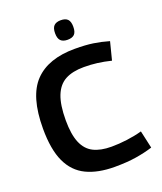

<svg xmlns="http://www.w3.org/2000/svg" viewBox="-162 -996 935 1109"><g transform="rotate(-20 306.0 -441.5)"><path d="M35 -339Q35 -537 118 -623.5Q201 -710 365 -710Q430 -710 477 -703Q524 -696 572 -682L544 -572Q499 -583 459.5 -588Q420 -593 378 -593Q308 -593 263.5 -569Q219 -545 197 -489.5Q175 -434 175 -340Q175 -253 196.5 -201.5Q218 -150 261.5 -128Q305 -106 372 -106Q418 -106 468 -112.5Q518 -119 561 -131L585 -23Q538 -8 481.5 1Q425 10 350 10Q247 10 176.5 -24Q106 -58 70.5 -134.5Q35 -211 35 -339ZM345 -773Q317 -773 303 -787Q289 -801 289 -833Q289 -865 303 -879Q317 -893 345 -893Q374 -893 387.5 -879Q401 -865 401 -833Q401 -801 387.5 -787Q374 -773 345 -773Z"/></g></svg>

Font: Georama SemiBold
Style: Regular
Weight: 600
Designer: Jean-Baptiste Levee
Foundry: Production Type
Version: Version 1.000